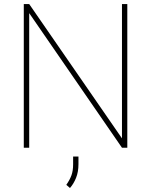

<svg xmlns="http://www.w3.org/2000/svg" viewBox="-20 -731 748 950"><path d="M609.9 -710.9V0H583.5L124.5 -666V0H97.7V-710.9H124.5L583.5 -46.4V-710.9ZM368.2 43.5V81.1Q368.2 119.6 356.4 148.9Q344.7 178.2 326.2 199.2L308.1 183.6Q325.2 159.2 333.5 136.5Q341.8 113.8 341.8 82V43.5Z"/></svg>

Font: Vazirmatn RD UI Thin
Style: Regular
Weight: 100
Designer: Saber Rastikerdar
Foundry: Saber Rastikerdar
Version: Version 33.003